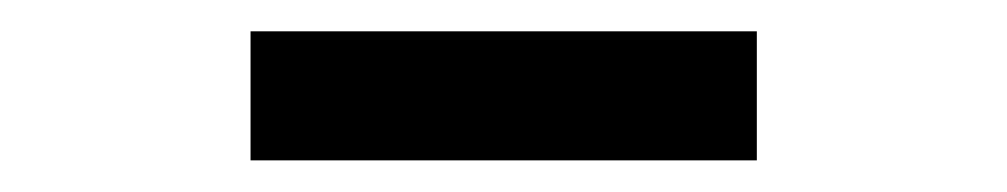

<svg xmlns="http://www.w3.org/2000/svg" viewBox="-20 -329 640 122"><path d="M139.2 -227.1V-309.1H460.9V-227.1Z"/></svg>

Font: WenQuanYi Micro Hei Mono
Style: Regular
Weight: 400
Foundry: Ascender Corporation
Version: Version 0.2.0-beta